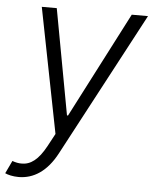

<svg xmlns="http://www.w3.org/2000/svg" viewBox="-64 -590 669 839"><g transform="rotate(5 270.0 -170.0)"><path d="M48.7 204.2C114.7 204.2 172.6 166.9 215.6 85.6L551.1 -545.5H479.8L240.8 -82.4H236.2L150.9 -545.5H85.2L193.2 2.8L163.4 58.2C130 120 96.6 144.9 56.5 144.5C43.7 144.5 30.2 142 16 136.7L-10.7 192.8C1.1 198.5 23.4 204.2 48.7 204.2Z"/></g></svg>

Font: TID UI Light
Style: Italic
Weight: 300
Italic angle: -9.39999°
Designer: The TID Project Authors
Foundry: Bakken & Bæck
Version: Version 1.001;hotconv 1.0.109;makeotfexe 2.5.65596